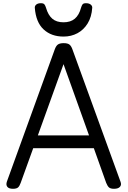

<svg xmlns="http://www.w3.org/2000/svg" viewBox="-20 -1163 795 1197"><path d="M61 14Q35 14 25.5 1.5Q16 -11 23 -31L321 -854Q329 -877 341 -885.5Q353 -894 377 -894Q401 -894 412.5 -885.5Q424 -877 432 -854L731 -31Q739 -11 728 1.5Q717 14 691 14Q669 14 659.5 5.5Q650 -3 642 -23L565 -239H187L109 -23Q102 -3 92.5 5.5Q83 14 61 14ZM216 -319H535L376 -763ZM376 -935Q300 -935 252 -979.5Q204 -1024 197 -1114Q196 -1126 206 -1134.5Q216 -1143 235 -1143Q251 -1143 257 -1135.5Q263 -1128 267 -1114Q280 -1069 306 -1046.5Q332 -1024 376 -1024Q420 -1024 446.5 -1046.5Q473 -1069 485 -1114Q489 -1128 494.5 -1135.5Q500 -1143 516 -1143Q535 -1143 545.5 -1134.5Q556 -1126 555 -1114Q551 -1057 526.5 -1017Q502 -977 463 -956Q424 -935 376 -935Z"/></svg>

Font: Playwrite HR Lijeva
Style: Regular
Weight: 400
Designer: Veronika Burian, José Scaglione
Foundry: TypeTogether
Version: Version 1.002